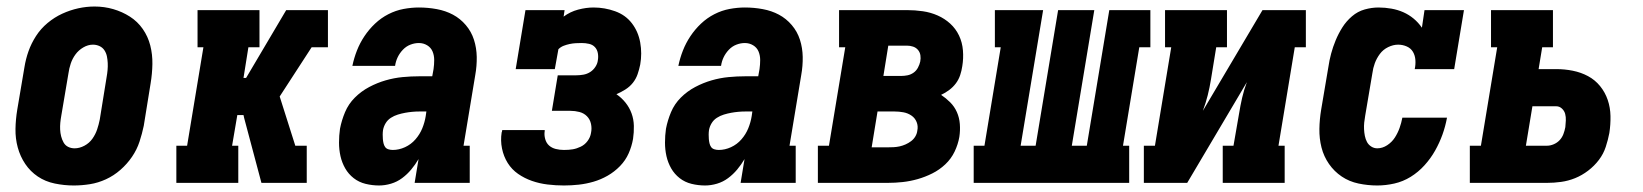

<svg xmlns="http://www.w3.org/2000/svg" viewBox="-20 -561 5040 589"><path d="M206 8Q177 8 148 2Q119 -4 96 -19.5Q73 -35 57.5 -58Q42 -81 34.5 -108.5Q27 -136 27.5 -165.5Q28 -195 33 -225L55 -355Q59 -380 67.5 -404Q76 -428 90.5 -450.5Q105 -473 126 -490.5Q147 -508 171 -519Q195 -530 220 -535.5Q245 -541 270 -541Q300 -541 327.5 -533Q355 -525 378.5 -510Q402 -495 418 -472Q434 -449 441 -421.5Q448 -394 447.5 -364.5Q447 -335 442 -305L421 -175Q416 -151 408 -126.5Q400 -102 385 -80Q370 -58 349.5 -40Q329 -22 305 -11Q281 0 256 4Q231 8 206 8ZM209 -106Q224 -106 239 -114Q254 -122 263.5 -135.5Q273 -149 278 -164Q283 -179 286 -194L307 -324Q309 -335 310 -346Q311 -357 310.5 -367.5Q310 -378 308 -388Q306 -398 300.5 -406.5Q295 -415 285.5 -419.5Q276 -424 265 -424Q250 -424 235.5 -415.5Q221 -407 211.5 -394Q202 -381 197 -366Q192 -351 190 -336L168 -206Q166 -195 165 -184.5Q164 -174 164.5 -163.5Q165 -153 167.5 -143Q170 -133 175 -124Q180 -115 189 -110.5Q198 -106 209 -106Z M884 0 897 -79Q894 -88 891 -96.5Q888 -105 886 -114H921V0ZM521 0V-114H554L604 -416H586V-530H776V-416H742L727 -322H735L858 -530H971L958 -451L971 -530H986V-416H936L838 -265L897 -79L884 0H782L729 -199L727 -208H708L692 -114H711V0Z M1143 8Q1122 8 1101.5 3Q1081 -2 1065 -14.5Q1049 -27 1039 -44.5Q1029 -62 1024.5 -82Q1020 -102 1020 -123.5Q1020 -145 1023 -166Q1028 -192 1038.5 -217Q1049 -242 1068.5 -261.5Q1088 -281 1112.5 -294Q1137 -307 1163 -314.5Q1189 -322 1215 -324.5Q1241 -327 1267 -327H1306L1310 -349Q1312 -363 1312 -377Q1312 -391 1307 -403Q1302 -415 1290.5 -422Q1279 -429 1265 -429Q1252 -429 1239 -424Q1226 -419 1216 -408.5Q1206 -398 1200 -385.5Q1194 -373 1192 -359H1061Q1066 -383 1075 -406Q1084 -429 1098 -450Q1112 -471 1130.5 -488.5Q1149 -506 1171.5 -517.5Q1194 -529 1218 -533.5Q1242 -538 1265 -538Q1293 -538 1320 -533Q1347 -528 1369.5 -516Q1392 -504 1409 -484Q1426 -464 1434 -439Q1442 -414 1442.5 -386.5Q1443 -359 1438 -331L1402 -114H1421V0H1252L1264 -73Q1254 -56 1241.5 -41Q1229 -26 1213.5 -14.5Q1198 -3 1179.5 2.5Q1161 8 1143 8ZM1185 -101Q1204 -101 1222.5 -109.5Q1241 -118 1254.5 -133.5Q1268 -149 1275.5 -167.5Q1283 -186 1286 -205L1288 -219H1267Q1256 -219 1245 -218Q1234 -217 1223 -215Q1212 -213 1200.5 -209.5Q1189 -206 1179 -199.5Q1169 -193 1163 -183Q1157 -173 1155 -162Q1154 -155 1154 -148Q1154 -141 1154.5 -134.5Q1155 -128 1156.5 -121.5Q1158 -115 1161.5 -110Q1165 -105 1171.5 -103Q1178 -101 1185 -101Z M1710 8Q1685 8 1660 5Q1635 2 1612 -6Q1589 -14 1569.5 -27.5Q1550 -41 1537.5 -61Q1525 -81 1520 -105.5Q1515 -130 1519 -155Q1520 -156 1520 -158Q1520 -160 1521 -162H1651Q1651 -161 1651 -160.5Q1651 -160 1651 -159Q1649 -147 1652.5 -134.5Q1656 -122 1664.5 -114.5Q1673 -107 1685 -104Q1697 -101 1710 -101Q1725 -101 1737 -103Q1749 -105 1761.5 -111Q1774 -117 1782.5 -128.5Q1791 -140 1793 -153Q1796 -167 1793 -181Q1790 -195 1780.5 -204.5Q1771 -214 1757.5 -217.5Q1744 -221 1730 -221H1673L1691 -330H1748Q1759 -330 1770 -332Q1781 -334 1790.5 -340Q1800 -346 1806.5 -356Q1813 -366 1814 -376Q1816 -387 1814 -398Q1812 -409 1805 -416.5Q1798 -424 1787 -426.5Q1776 -429 1765 -429Q1756 -429 1746.5 -428.5Q1737 -428 1727.5 -426Q1718 -424 1709 -420.5Q1700 -417 1693 -410L1682 -349H1562L1592 -530H1712L1709 -510Q1729 -525 1753.5 -531.5Q1778 -538 1801 -538Q1835 -538 1867 -526.5Q1899 -515 1918.5 -489.5Q1938 -464 1944 -430.5Q1950 -397 1944 -363Q1941 -348 1936 -333.5Q1931 -319 1921.5 -307Q1912 -295 1898.5 -286.5Q1885 -278 1871 -272Q1887 -261 1899 -246Q1911 -231 1917.5 -213Q1924 -195 1924.5 -175Q1925 -155 1922 -135Q1918 -112 1908.5 -90.5Q1899 -69 1882 -51.5Q1865 -34 1844 -22Q1823 -10 1800.5 -3.5Q1778 3 1755.5 5.5Q1733 8 1710 8Z M2143 8Q2122 8 2101.5 3Q2081 -2 2065 -14.5Q2049 -27 2039 -44.5Q2029 -62 2024.5 -82Q2020 -102 2020 -123.5Q2020 -145 2023 -166Q2028 -192 2038.5 -217Q2049 -242 2068.5 -261.5Q2088 -281 2112.5 -294Q2137 -307 2163 -314.5Q2189 -322 2215 -324.5Q2241 -327 2267 -327H2306L2310 -349Q2312 -363 2312 -377Q2312 -391 2307 -403Q2302 -415 2290.5 -422Q2279 -429 2265 -429Q2252 -429 2239 -424Q2226 -419 2216 -408.5Q2206 -398 2200 -385.5Q2194 -373 2192 -359H2061Q2066 -383 2075 -406Q2084 -429 2098 -450Q2112 -471 2130.5 -488.5Q2149 -506 2171.5 -517.5Q2194 -529 2218 -533.5Q2242 -538 2265 -538Q2293 -538 2320 -533Q2347 -528 2369.5 -516Q2392 -504 2409 -484Q2426 -464 2434 -439Q2442 -414 2442.5 -386.5Q2443 -359 2438 -331L2402 -114H2421V0H2252L2264 -73Q2254 -56 2241.5 -41Q2229 -26 2213.5 -14.5Q2198 -3 2179.5 2.5Q2161 8 2143 8ZM2185 -101Q2204 -101 2222.5 -109.5Q2241 -118 2254.5 -133.5Q2268 -149 2275.5 -167.5Q2283 -186 2286 -205L2288 -219H2267Q2256 -219 2245 -218Q2234 -217 2223 -215Q2212 -213 2200.5 -209.5Q2189 -206 2179 -199.5Q2169 -193 2163 -183Q2157 -173 2155 -162Q2154 -155 2154 -148Q2154 -141 2154.5 -134.5Q2155 -128 2156.5 -121.5Q2158 -115 2161.5 -110Q2165 -105 2171.5 -103Q2178 -101 2185 -101Z M2489 0V-114H2523L2573 -416H2554V-530H2762Q2787 -530 2811 -526.5Q2835 -523 2856.5 -513.5Q2878 -504 2895 -488.5Q2912 -473 2922 -452Q2932 -431 2934 -406.5Q2936 -382 2932 -358Q2930 -344 2925.5 -330.5Q2921 -317 2912.5 -305.5Q2904 -294 2892 -285Q2880 -276 2867 -270Q2882 -260 2895 -247Q2908 -234 2915.5 -217Q2923 -200 2924.5 -180.5Q2926 -161 2923 -141Q2919 -118 2908.5 -96Q2898 -74 2880 -57Q2862 -40 2840 -29Q2818 -18 2795 -11.5Q2772 -5 2749 -2.5Q2726 0 2703 0ZM2690 -328H2744Q2754 -328 2764 -330Q2774 -332 2782.5 -338Q2791 -344 2796 -353.5Q2801 -363 2803 -372Q2805 -382 2803.5 -391.5Q2802 -401 2796 -408Q2790 -415 2781 -418Q2772 -421 2762 -421H2705ZM2703 -109Q2712 -109 2721.5 -109.5Q2731 -110 2740 -112Q2749 -114 2758 -118Q2767 -122 2775 -128Q2783 -134 2788 -142.5Q2793 -151 2794 -160Q2797 -174 2792 -186.5Q2787 -199 2776 -206.5Q2765 -214 2751.5 -216.5Q2738 -219 2724 -219H2672L2654 -109Z M2967 0V-114H3000L3050 -416H3032V-530H3180L3111 -114H3157L3226 -530H3337L3268 -114H3314L3383 -530H3509V-416H3475L3425 -114H3444V0Z M3489 0V-114H3523L3573 -416H3554V-530H3744V-416H3711L3695 -318Q3691 -293 3685 -269Q3679 -245 3670 -221L3853 -530H3986V-416H3952L3902 -114H3921V0H3731V-114H3764L3781 -212Q3785 -237 3790.5 -261Q3796 -285 3805 -309L3622 0Z M4205 8Q4176 8 4147.5 2Q4119 -4 4096 -19.5Q4073 -35 4057 -58Q4041 -81 4034 -108.5Q4027 -136 4027.5 -165.5Q4028 -195 4033 -225L4055 -355Q4058 -376 4063.5 -396.5Q4069 -417 4077.5 -437.5Q4086 -458 4098 -477Q4110 -496 4127.5 -511Q4145 -526 4166.5 -532Q4188 -538 4209 -538Q4229 -538 4248.5 -534.5Q4268 -531 4285 -523.5Q4302 -516 4316.5 -504Q4331 -492 4342 -476L4350 -530H4471L4441 -349H4320Q4323 -363 4322 -377Q4321 -391 4314.5 -402Q4308 -413 4295.5 -418.5Q4283 -424 4269 -424Q4254 -424 4238.5 -416.5Q4223 -409 4213 -395.5Q4203 -382 4197.5 -367Q4192 -352 4190 -336L4168 -206Q4166 -195 4165 -185Q4164 -175 4164.5 -164.5Q4165 -154 4167 -144Q4169 -134 4173.5 -125.5Q4178 -117 4186.5 -111.5Q4195 -106 4205 -106Q4221 -106 4235.5 -115.5Q4250 -125 4259 -139Q4268 -153 4273.5 -168.5Q4279 -184 4282 -200H4419Q4414 -173 4405 -148Q4396 -123 4382.5 -99Q4369 -75 4350 -54Q4331 -33 4307.5 -18.5Q4284 -4 4257.5 2Q4231 8 4205 8Z M4489 0V-114H4523L4573 -416H4554V-530H4744V-416H4711L4700 -349H4754Q4780 -349 4805 -344Q4830 -339 4851.5 -327.5Q4873 -316 4888.5 -297Q4904 -278 4912 -254.5Q4920 -231 4920.5 -205Q4921 -179 4917 -153Q4913 -132 4906 -110.5Q4899 -89 4885 -70.5Q4871 -52 4852 -37.5Q4833 -23 4812 -14.5Q4791 -6 4769 -3Q4747 0 4726 0ZM4661 -114H4726Q4736 -114 4746.5 -118.5Q4757 -123 4764.5 -131Q4772 -139 4776 -149.5Q4780 -160 4782 -171Q4783 -181 4783.5 -191.5Q4784 -202 4781.5 -211.5Q4779 -221 4771.5 -228Q4764 -235 4754 -235H4681Z"/></svg>

Font: Iosevka Slab Heavy Oblique
Style: Regular
Weight: 900
Italic angle: -9°
Monospace: yes
Designer: Belleve Invis
Foundry: Belleve Invis
Version: Version 11.1.1; ttfautohint (v1.8.3)